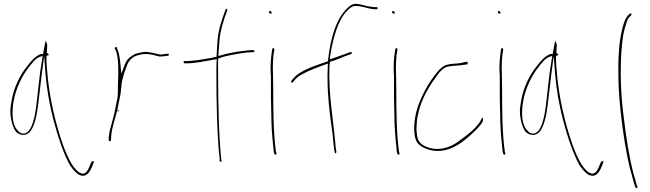

<svg xmlns="http://www.w3.org/2000/svg" viewBox="-20 -766 3383 1000"><path d="M34 -179C36 -139 48 -98 64 -79C84 -61 112 -56 134 -77C158 -103 171 -158 178 -215C185 -270 191 -328 198 -384L210 -474L217 -382C224 -298 238 -221 258 -143C280 -59 312 40 346 97C366 126 384 142 398 147C431 158 448 131 462 96L470 74C469 74 468 73 467 73C464 74 460 76 458 74L450 91C443 110 428 149 401 136C386 131 371 114 355 91C340 66 324 32 309 -9C270 -119 235 -262 225 -404C223 -423 222 -440 222 -455V-475L230 -478H234C234 -486 230 -486 223 -491L224 -493C225 -510 225 -520 226 -533C224 -542 220 -550 218 -555C218 -554 217 -552 217 -551C215 -538 206 -500 204 -481L202 -486C200 -484 199 -485 193 -485C165 -473 148 -456 123 -423C86 -379 52 -312 40 -240C36 -216 33 -197 34 -179ZM51 -239C63 -308 96 -373 131 -417C148 -438 162 -459 185 -469L202 -475L198 -447C185 -377 179 -292 169 -216C165 -184 150 -60 96 -71H95C86 -73 79 -79 72 -87C40 -119 42 -189 51 -239ZM450 92C450 92 450 91 450 91C450 91 450 92 450 92Z M546 -37C546 -31 549 -31 550 -31C556 -31 557 -31 558 -37L559 -56C563 -108 583 -154 593 -202C598 -235 608 -266 610 -295C612 -317 614 -342 620 -361L628 -389L639 -419C650 -453 673 -473 701 -479L713 -482C729 -486 748 -485 767 -482C789 -479 804 -470 819 -472H820C828 -472 842 -474 847 -475H856C858 -476 860 -482 859 -485C859 -486 859 -487 856 -486H848C839 -484 829 -484 822 -482H819C813 -482 808 -483 804 -484L787 -488C780 -490 776 -491 769 -492L748 -495C731 -498 714 -492 698 -489L682 -484L666 -474C648 -463 640 -453 630 -430L612 -382L607 -433C604 -468 599 -497 588 -518V-519C586 -525 576 -519 578 -515V-513C580 -508 585 -501 588 -488C595 -460 596 -426 596 -392C596 -378 596 -366 595 -353C595 -334 594 -319 594 -304V-286C594 -277 593 -268 592 -260V-253H591C584 -219 578 -183 569 -150C561 -118 549 -84 547 -56ZM592 -258C592 -258 591 -258 591 -258C591 -258 592 -258 592 -258ZM592 -186H598V-192H592ZM593 -200C593 -200 593 -199 593 -199C593 -199 593 -200 593 -200ZM596 -351C596 -351 595 -351 595 -351C595 -351 596 -351 596 -351ZM698 -489C698 -489 697 -489 697 -489C697 -489 698 -489 698 -489Z M941 -436H949C1002 -436 1054 -449 1097 -456L1109 -458L1108 -442C1107 -425 1107 -408 1107 -388C1107 -237 1110 -64 1124 63V72C1126 79 1136 78 1134 72L1132 62V61C1119 -70 1116 -237 1116 -388C1116 -410 1115 -432 1116 -452V-461C1138 -470 1162 -475 1186 -480C1216 -485 1260 -494 1290 -494H1299C1303 -494 1305 -495 1305 -498C1305 -503 1303 -505 1299 -505H1290C1285 -505 1271 -504 1250 -501C1207 -497 1162 -487 1131 -478L1118 -474V-490C1118 -497 1119 -503 1120 -511C1123 -583 1131 -614 1149 -671L1164 -713C1166 -720 1157 -723 1155 -717L1140 -675C1121 -617 1113 -586 1110 -510C1109 -499 1109 -484 1108 -472V-470H1106C1096 -469 1090 -467 1080 -464H1078C1043 -458 991 -448 948 -448H941C938 -448 936 -445 936 -442C936 -439 939 -436 941 -436ZM1117 -450C1117 -450 1116 -450 1116 -450C1116 -450 1117 -450 1117 -450ZM1155 -718C1155 -718 1155 -717 1155 -717C1155 -717 1155 -718 1155 -718Z M1381 -702C1381 -699 1385 -695 1390 -695C1395 -695 1395 -695 1395 -700C1395 -703 1390 -709 1387 -709C1383 -709 1381 -707 1381 -702ZM1390 -378 1391 -377V-302C1391 -275 1391 -246 1392 -216L1394 -123C1395 -83 1402 -6 1406 25L1409 36C1414 41 1420 42 1420 33L1417 23V22C1404 -71 1403 -196 1403 -302C1403 -329 1402 -353 1402 -377C1400 -422 1401 -470 1409 -508C1409 -509 1409 -510 1407 -513C1398 -525 1396 -499 1395 -492V-490C1390 -458 1388 -419 1390 -378ZM1402 -376C1402 -376 1401 -376 1401 -376C1401 -376 1402 -376 1402 -376ZM1407 -513Z M1496 -340C1496 -338 1496 -336 1501 -336C1502 -336 1505 -337 1505 -337L1517 -352C1526 -362 1541 -373 1559 -382C1593 -401 1638 -417 1674 -430L1688 -435L1687 -416C1681 -292 1697 -177 1711 -76C1715 -48 1717 -6 1721 16L1724 28V29C1724 29 1724 30 1726 32H1727C1730 36 1732 26 1732 24L1730 12C1728 4 1727 -10 1726 -26C1715 -150 1690 -278 1696 -422C1696 -427 1698 -438 1699 -443V-444L1700 -445C1730 -451 1767 -471 1784 -476L1810 -485C1811 -485 1810 -486 1811 -486C1814 -495 1811 -495 1805 -495L1784 -487C1769 -482 1744 -473 1713 -462L1698 -457L1700 -477C1702 -491 1705 -503 1707 -517C1725 -602 1751 -687 1809 -728C1816 -733 1825 -735 1832 -735C1866 -735 1895 -721 1927 -718H1941C1945 -718 1947 -720 1947 -724C1947 -728 1945 -729 1941 -729H1927C1919 -730 1908 -731 1897 -733C1875 -738 1852 -746 1832 -746C1824 -746 1814 -743 1805 -737C1735 -685 1702 -576 1688 -449V-447C1632 -427 1546 -402 1510 -360L1498 -346C1497 -344 1496 -341 1496 -340ZM1927 -718Z M2022 -702C2022 -699 2026 -695 2031 -695C2036 -695 2036 -695 2036 -700C2036 -703 2031 -709 2028 -709C2024 -709 2022 -707 2022 -702ZM2031 -378 2032 -377V-302C2032 -275 2032 -246 2033 -216L2035 -123C2036 -83 2043 -6 2047 25L2050 36C2055 41 2061 42 2061 33L2058 23V22C2045 -71 2044 -196 2044 -302C2044 -329 2043 -353 2043 -377C2041 -422 2042 -470 2050 -508C2050 -509 2050 -510 2048 -513C2039 -525 2037 -499 2036 -492V-490C2031 -458 2029 -419 2031 -378ZM2043 -376C2043 -376 2042 -376 2042 -376C2042 -376 2043 -376 2043 -376ZM2048 -513Z M2151 -71C2148 -87 2149 -108 2151 -130C2159 -221 2205 -303 2247 -359C2267 -389 2285 -412 2314 -420H2316C2325 -421 2334 -422 2341 -423C2357 -425 2380 -425 2392 -428H2393C2404 -430 2411 -430 2415 -431C2417 -442 2415 -444 2413 -444C2411 -444 2407 -444 2402 -443H2401C2391 -440 2385 -438 2368 -436C2347 -434 2331 -434 2313 -430C2284 -424 2263 -400 2239 -367C2208 -327 2173 -261 2155 -207C2137 -152 2127 -67 2152 -25C2166 -3 2209 18 2251 20C2320 24 2379 -16 2427 -59C2452 -82 2484 -111 2494 -133C2497 -143 2496 -150 2495 -152H2494L2493 -153C2492 -153 2488 -150 2487 -145V-144C2462 -96 2407 -59 2363 -26C2326 1 2259 26 2195 -4C2169 -17 2154 -31 2151 -71ZM2316 -422Z M2573 -702C2573 -699 2577 -695 2582 -695C2587 -695 2587 -695 2587 -700C2587 -703 2582 -709 2579 -709C2575 -709 2573 -707 2573 -702ZM2582 -378 2583 -377V-302C2583 -275 2583 -246 2584 -216L2586 -123C2587 -83 2594 -6 2598 25L2601 36C2606 41 2612 42 2612 33L2609 23V22C2596 -71 2595 -196 2595 -302C2595 -329 2594 -353 2594 -377C2592 -422 2593 -470 2601 -508C2601 -509 2601 -510 2599 -513C2590 -525 2588 -499 2587 -492V-490C2582 -458 2580 -419 2582 -378ZM2594 -376C2594 -376 2593 -376 2593 -376C2593 -376 2594 -376 2594 -376ZM2599 -513Z M2688 -179C2690 -139 2702 -98 2718 -79C2738 -61 2766 -56 2788 -77C2812 -103 2825 -158 2832 -215C2839 -270 2845 -328 2852 -384L2864 -474L2871 -382C2878 -298 2892 -221 2912 -143C2934 -59 2966 40 3000 97C3020 126 3038 142 3052 147C3085 158 3102 131 3116 96L3124 74C3123 74 3122 73 3121 73C3118 74 3114 76 3112 74L3104 91C3097 110 3082 149 3055 136C3040 131 3025 114 3009 91C2994 66 2978 32 2963 -9C2924 -119 2889 -262 2879 -404C2877 -423 2876 -440 2876 -455V-475L2884 -478H2888C2888 -486 2884 -486 2877 -491L2878 -493C2879 -510 2879 -520 2880 -533C2878 -542 2874 -550 2872 -555C2872 -554 2871 -552 2871 -551C2869 -538 2860 -500 2858 -481L2856 -486C2854 -484 2853 -485 2847 -485C2819 -473 2802 -456 2777 -423C2740 -379 2706 -312 2694 -240C2690 -216 2687 -197 2688 -179ZM2705 -239C2717 -308 2750 -373 2785 -417C2802 -438 2816 -459 2839 -469L2856 -475L2852 -447C2839 -377 2833 -292 2823 -216C2819 -184 2804 -60 2750 -71H2749C2740 -73 2733 -79 2726 -87C2694 -119 2696 -189 2705 -239ZM3104 92C3104 92 3104 91 3104 91C3104 91 3104 92 3104 92Z M3201 -351C3203 -236 3224 -73 3243 26C3252 76 3261 114 3270 143C3278 172 3282 191 3285 197V198L3290 211C3297 217 3300 214 3300 206L3295 195V194C3293 186 3289 168 3280 140C3257 54 3241 -50 3228 -161C3213 -273 3209 -396 3217 -505C3222 -569 3228 -604 3243 -648C3247 -660 3249 -669 3258 -677L3267 -686C3267 -686 3269 -689 3269 -690C3269 -694 3267 -696 3263 -696C3262 -696 3260 -695 3260 -695L3251 -686C3236 -671 3224 -635 3217 -598C3202 -531 3199 -446 3201 -351ZM3258 -677Z"/></svg>

Font: Stray Cat
Style: HlCn
Weight: 100
Version: Version 1.0